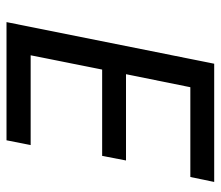

<svg xmlns="http://www.w3.org/2000/svg" viewBox="-64 -614 678 590"><g transform="rotate(90 275.0 -319.0)"><path d="M411.1 0H47.9L175.8 -638.2H539.1L523.9 -564.9H248L208 -367.2H473.1L459 -293.9H193.8L149.9 -74.2H425.8Z"/></g></svg>

Font: Code New Roman
Style: Italic
Weight: 400
Italic angle: -11°
Monospace: yes
Designer: Sam Radian
Foundry: Code New Roman
Version: Version 1.508 October 19, 2014